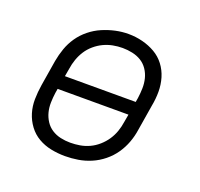

<svg xmlns="http://www.w3.org/2000/svg" viewBox="-101 -653 803 772"><g transform="rotate(20 300.0 -266.5)"><path d="M251 8Q220 8 190.5 2Q161 -4 136 -18.5Q111 -33 93.5 -56.5Q76 -80 67.5 -108Q59 -136 59.5 -166.5Q60 -197 65 -228L83 -338Q88 -366 97.5 -393Q107 -420 123.5 -444Q140 -468 163.5 -487Q187 -506 214 -517.5Q241 -529 268.5 -535Q296 -541 324 -541Q355 -541 384.5 -533.5Q414 -526 439 -511.5Q464 -497 481.5 -474Q499 -451 507.5 -422.5Q516 -394 516 -363.5Q516 -333 510 -302L492 -192Q488 -164 478 -137Q468 -110 451.5 -86Q435 -62 411.5 -43Q388 -24 361 -12.5Q334 -1 306 3.5Q278 8 251 8ZM141 -294H444L447 -312Q450 -333 450.5 -354.5Q451 -376 446 -396Q441 -416 429.5 -433Q418 -450 401 -460.5Q384 -471 363 -475.5Q342 -480 321 -480Q300 -480 279.5 -476Q259 -472 240 -463Q221 -454 204 -439.5Q187 -425 175.5 -407Q164 -389 157 -369Q150 -349 147 -328ZM252 -50Q273 -50 293.5 -53.5Q314 -57 333.5 -66Q353 -75 370 -90Q387 -105 399 -123Q411 -141 418 -161Q425 -181 428 -202L434 -236H131L128 -218Q125 -197 124.5 -175.5Q124 -154 129 -134.5Q134 -115 145 -98Q156 -81 173 -70Q190 -59 210.5 -54.5Q231 -50 252 -50Z"/></g></svg>

Font: Iosevka Curly LtExObl
Style: Regular
Weight: 300
Width: 7
Italic angle: -9°
Monospace: yes
Designer: Belleve Invis
Foundry: Belleve Invis
Version: Version 11.1.0; ttfautohint (v1.8.3)